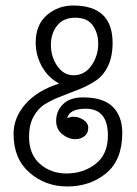

<svg xmlns="http://www.w3.org/2000/svg" viewBox="-20 -665 495 694"><path d="M85 -171Q85 -107 124.5 -72.5Q164 -38 220 -38Q281 -38 325.5 -72.5Q370 -107 370 -175Q370 -272 290 -272Q231 -272 223 -238Q235 -243 245 -243Q265 -243 282 -231.5Q299 -220 299 -203Q299 -183 285 -172.5Q271 -162 253 -162Q227 -162 205 -180Q183 -198 183 -228Q183 -264 208 -288.5Q233 -313 280 -313Q354 -313 388 -278.5Q422 -244 422 -185Q422 -87 364 -39Q306 9 223 9Q144 9 86.5 -41Q29 -91 29 -181Q29 -240 72 -289Q115 -338 194 -363Q153 -385 131 -425.5Q109 -466 109 -511Q109 -575 149 -610Q189 -645 245 -645Q387 -645 387 -510Q387 -461 370.5 -426.5Q354 -392 327 -374Q300 -356 268 -343Q236 -330 204 -318Q172 -306 145 -290Q118 -274 101.5 -244Q85 -214 85 -171ZM252 -601Q209 -601 186.5 -572.5Q164 -544 164 -503Q164 -460 187 -426.5Q210 -393 246 -393Q286 -393 310.5 -428Q335 -463 335 -507Q335 -545 315.5 -573Q296 -601 252 -601Z"/></svg>

Font: Bonbon
Style: Regular
Weight: 400
Designer: Ksenia Erulevich
Foundry: Cyreal (www.cyreal.org)
Version: Version 1.000